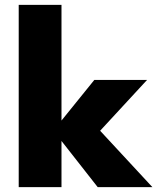

<svg xmlns="http://www.w3.org/2000/svg" viewBox="-20 -770 647 790"><path d="M57 0V-750H233V-274L368 -441H585L392 -232L607 0H382L233 -190V0Z"/></svg>

Font: Teachers ExtraBold
Style: Regular
Weight: 800
Designer: Alfredo Marco Pradil, Chank Diesel
Version: Version 1.001